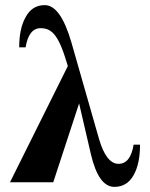

<svg xmlns="http://www.w3.org/2000/svg" viewBox="-20 -712 586 750"><path d="M502 -147C494 -97 474 -72 443 -72C411 -72 385 -105 366 -172L259 -546C231 -643 196 -692 155 -692C121 -692 96 -676 79 -643C63 -614 55 -575 55 -527H80C88 -577 108 -602 139 -602C158 -602 173 -596 185 -585C202 -569 218 -539 233 -492L245 -454L19 0H188L289 -308L335 -110C355 -25 385 18 427 18C459 18 485 3 502 -28C519 -58 527 -98 527 -147Z"/></svg>

Font: XITS Math
Style: Bold
Weight: 700
Designer: MicroPress Inc., with final additions and corrections provided by Coen Hoffman, Elsevier (retired)
Version: Version 1.302